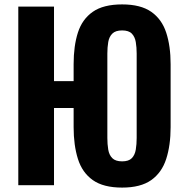

<svg xmlns="http://www.w3.org/2000/svg" viewBox="-20 -840 842 871"><path d="M534 11Q449 11 401 -23Q353 -57 333.5 -119Q314 -181 314 -263V-350H225V0H63V-810H225V-472H314V-549Q314 -632 333.5 -692.5Q353 -753 401 -786.5Q449 -820 534 -820Q618 -820 666 -786.5Q714 -753 734 -692Q754 -631 754 -549V-263Q754 -181 734 -119Q714 -57 666 -23Q618 11 534 11ZM534 -108Q564 -108 578 -122.5Q592 -137 596 -161.5Q600 -186 600 -214V-597Q600 -625 596 -649Q592 -673 578 -687.5Q564 -702 534 -702Q504 -702 489.5 -687.5Q475 -673 471 -649Q467 -625 467 -597V-214Q467 -186 471 -161.5Q475 -137 489.5 -122.5Q504 -108 534 -108Z"/></svg>

Font: Oswald SemiBold
Style: Regular
Weight: 600
Designer: Vernon Adams
Foundry: Vernon Adams
Version: Version 4.100; ttfautohint (v1.8.1.43-b0c9)